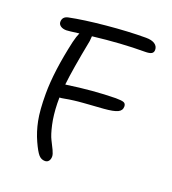

<svg xmlns="http://www.w3.org/2000/svg" viewBox="-132 -810 823 920"><g transform="rotate(20 279.5 -350.5)"><path d="M201.2 9.8Q182.1 9.8 168.7 -5.6Q155.3 -21 136.2 -63Q115.7 -107.9 105.5 -159.2Q95.2 -210.4 95.2 -293.9Q95.2 -409.2 131.8 -571.8Q139.2 -602.5 147.9 -621.1Q93.8 -613.8 84 -613.8Q65.4 -613.8 54.2 -621.8Q43 -629.9 43 -642.1Q43 -668.5 70.8 -674.8Q144 -689.9 255.1 -700.4Q366.2 -710.9 455.1 -710.9Q484.4 -710.9 500.2 -700.2Q516.1 -689.5 516.1 -670.9Q516.1 -657.7 506.3 -651.9Q496.6 -646 472.2 -646Q353 -646 209 -628.9Q209 -623.5 207 -604Q176.3 -445.8 168 -368.2H170.9Q303.2 -387.7 418 -389.2Q448.7 -389.2 459.5 -384.5Q470.2 -379.9 470.2 -365.2Q470.2 -344.7 450.2 -335.2Q430.2 -325.7 380.9 -321.8Q368.7 -320.8 342.8 -319.1Q316.9 -317.4 308.1 -316.7Q299.3 -315.9 281 -314.7Q262.7 -313.5 254.6 -312.5Q246.6 -311.5 233.4 -310.1Q220.2 -308.6 210 -306.9Q199.7 -305.2 189 -303.2Q171.9 -299.8 163.1 -299.8V-270Q164.6 -210.9 175 -164.1Q185.5 -117.2 197 -95Q208.5 -72.8 217.8 -53.2Q227.1 -33.7 227.1 -22Q227.1 -7.8 220.2 1Q213.4 9.8 201.2 9.8Z"/></g></svg>

Font: Shantell Sans Normal
Style: Regular
Weight: 300
Designer: Stephen Nixon, Anya Danilova, Shantell Martin
Foundry: Arrow Type
Version: Version 1.006;[559af2be0]